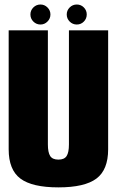

<svg xmlns="http://www.w3.org/2000/svg" viewBox="-20 -806 508 830"><path d="M232.5 4Q119 4 68.2 -34Q17.5 -72 17.5 -160.5V-675H187V-181.5Q187 -147 197 -131.5Q207 -116 232.5 -116Q258 -116 268 -131.5Q278 -147 278 -181.5V-675H447.5V-160.5Q447.5 -72 396.8 -34Q346 4 232.5 4ZM155 -700Q137 -700 124.2 -712.8Q111.5 -725.5 111.5 -743.5Q111.5 -761 124.2 -773.8Q137 -786.5 155 -786.5Q172.5 -786.5 185.2 -773.8Q198 -761 198 -743.5Q198 -725.5 185.2 -712.8Q172.5 -700 155 -700ZM312 -700Q294 -700 281.2 -712.8Q268.5 -725.5 268.5 -743.5Q268.5 -761 281.2 -773.8Q294 -786.5 312 -786.5Q330 -786.5 342.5 -773.8Q355 -761 355 -743.5Q355 -725.5 342.5 -712.8Q330 -700 312 -700Z"/></svg>

Font: Anybody Condensed ExtraBold
Style: Regular
Weight: 800
Width: 3
Designer: Tyler Finck
Foundry: Etcetera Type Company
Version: Version 1.010; ttfautohint (v1.8.3) -l 8 -r 50 -G 200 -x 14 